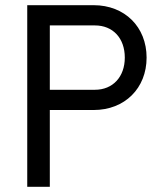

<svg xmlns="http://www.w3.org/2000/svg" viewBox="-20 -720 620 740"><path d="M85 0H172V-296H341C461 -296 545 -380 545 -498C545 -616 461 -700 341 -700H85ZM172 -374V-622H346C415 -622 461 -573 461 -498C461 -424 415 -374 346 -374Z"/></svg>

Font: CommitMono-dimboump
Style: Regular
Weight: 400
Monospace: yes
Designer: Eigil Nikolajsen
Foundry: Eigil Nikolajsen
Version: Version 1.143